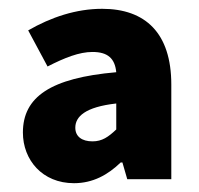

<svg xmlns="http://www.w3.org/2000/svg" viewBox="-20 -833 453 436"><path d="M148 -417C191 -417 225 -436 254 -464H258L269 -426H369V-641C369 -758 310 -813 212 -813C153 -813 96 -794 44 -764L88 -682C127 -702 160 -715 190 -715C225 -715 241 -700 244 -669C95 -656 32 -613 32 -532C32 -470 76 -417 148 -417ZM190 -512C166 -512 151 -523 151 -543C151 -568 173 -590 244 -598V-539C226 -522 212 -512 190 -512Z"/></svg>

Font: Noto Sans HK Black
Style: Regular
Weight: 900
Designer: Ryoko NISHIZUKA 西塚涼子 (kana, bopomofo & ideographs); Paul D. Hunt (Latin, Greek & Cyrillic); Sandoll Communications 산돌커뮤니
Foundry: Adobe
Version: Version 2.004;hotconv 1.0.118;makeotfexe 2.5.65603